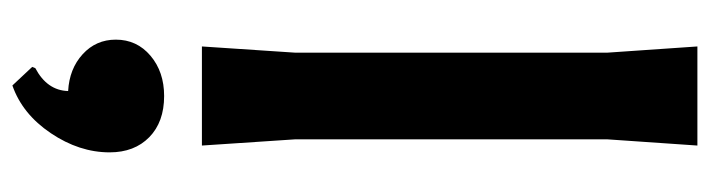

<svg xmlns="http://www.w3.org/2000/svg" viewBox="-438 -402 1146 310"><g transform="rotate(90 135.0 -247.0)"><path d="M65 -150V-655L55 -800H215L205 -655V-150L215 0H55ZM226 149Q226 198 195 244Q164 290 118 306L88 274L90 269Q126 250 127 216Q91 214 67.5 192.5Q44 171 44 139Q44 105 70 83Q96 61 135 61Q177 61 201.5 85Q226 109 226 149Z"/></g></svg>

Font: Farro
Style: Bold
Weight: 700
Designer: Aceler Chua
Foundry: Grayscale Limited
Version: Version 1.101